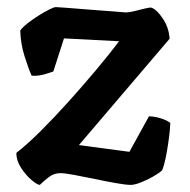

<svg xmlns="http://www.w3.org/2000/svg" viewBox="-20 -520 533 540"><path d="M92 0Q85 0 69 -13.5Q53 -27 39.5 -47.5Q26 -68 26 -90Q58 -115 96 -153Q134 -191 174 -235.5Q214 -280 250.5 -323.5Q287 -367 315 -404L160 -412L130 -319Q122 -316 105 -311Q88 -306 69 -307Q60 -327 49 -362Q38 -397 37 -434Q43 -443 57 -454Q71 -465 87.5 -475.5Q104 -486 118 -493Q132 -500 137 -500Q142 -500 161 -498.5Q180 -497 205.5 -495Q231 -493 257 -491Q283 -489 304 -487.5Q325 -486 334 -485Q343 -485 359 -489Q375 -493 389.5 -496.5Q404 -500 407 -498Q422 -492 438.5 -467Q455 -442 457 -411L202 -112L344 -93L399 -193Q418 -192 434.5 -186.5Q451 -181 459 -174Q459 -168 457.5 -152.5Q456 -137 453 -116.5Q450 -96 446 -76Q442 -56 436 -41Q426 -32 409 -22.5Q392 -13 375 -6.5Q358 0 348 0Q334 0 306 -5Q278 -10 247 -16.5Q216 -23 189 -28Q162 -33 150 -33Q136 -33 124.5 -26.5Q113 -20 92 0Z"/></svg>

Font: Texturina 12pt
Style: Bold
Weight: 700
Designer: Guillermo Torres Carreño
Foundry: Omnibus-Type
Version: Version 1.002